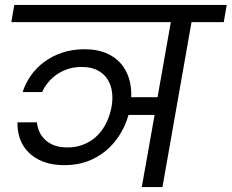

<svg xmlns="http://www.w3.org/2000/svg" viewBox="-20 -760 941 780"><path d="M38 -740H901L889 -670H758L640 0H556L608 -293H502Q490 -250 466.5 -212.5Q443 -175 410 -147.5Q377 -120 335 -104.5Q293 -89 242 -89Q192 -89 156 -103Q120 -117 96 -141Q72 -165 61 -196.5Q50 -228 51 -263H130Q132 -243 140 -225Q148 -207 163 -192.5Q178 -178 200.5 -169.5Q223 -161 254 -161Q291 -161 322 -174Q353 -187 375.5 -209.5Q398 -232 412.5 -262Q427 -292 433 -325Q439 -357 435 -386.5Q431 -416 416.5 -438.5Q402 -461 376 -474.5Q350 -488 312 -488Q280 -488 254 -479Q228 -470 208 -455.5Q188 -441 173.5 -422.5Q159 -404 151 -386H72Q83 -421 105 -452.5Q127 -484 159 -508Q191 -532 232.5 -546Q274 -560 324 -560Q373 -560 409.5 -545Q446 -530 469.5 -503.5Q493 -477 504 -441.5Q515 -406 513 -365H620L674 -670H26Z"/></svg>

Font: SVN-Poppins
Style: Italic
Weight: 400
Italic angle: -10°
Designer: Ninad Kale (Devanagari), Jonny Pinhorn (Latin)
Foundry: Indian Type Foundry
Version: Version 3.002 2017; ttfautohint (v1.8.3)